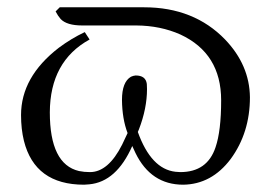

<svg xmlns="http://www.w3.org/2000/svg" viewBox="-20 -489 732 521"><path d="M580.1 -216.8Q580.1 -344.2 469.2 -395.5Q415.5 -419.4 350.1 -419.9H203.1Q161.1 -419.9 144.5 -437.5Q137.2 -445.8 130.9 -458L142.1 -469.2H371.1Q506.3 -469.2 590.8 -381.8Q657.2 -312.5 658.2 -225.1Q658.2 -128.9 606 -57.6Q554.2 11.2 477.1 12.2Q389.6 12.2 347.7 -73.7Q342.8 -83.5 338.9 -92.8Q295.9 4.4 222.2 11.2Q214.8 11.7 208 12.2Q74.7 12.2 44.9 -106.9Q37.1 -138.7 37.1 -176.8Q37.1 -280.3 139.6 -359.4Q172.9 -384.3 210 -401.9L223.1 -381.8Q115.7 -322.8 115.2 -184.1Q115.2 -43.5 194.3 -24.9Q208.5 -22 224.1 -22Q273.9 -22 311.5 -96.7Q318.8 -111.3 326.2 -127.9Q311.5 -166.5 311 -217.8Q311 -266.6 335.4 -280.8Q341.8 -283.7 348.1 -284.2Q375.5 -284.2 378.4 -261.2Q378.9 -254.9 378.9 -247.1Q378.9 -194.8 356.9 -137.7Q355.5 -133.8 354 -130.9Q390.1 -30.3 456.1 -22.9Q462.9 -22.5 469.2 -22Q542.5 -22 564.9 -89.4Q580.1 -133.8 580.1 -216.8Z"/></svg>

Font: Linux Biolinum Capitals O
Style: Small Caps
Weight: 400
Designer: Philipp H. Poll
Foundry: Philipp H. Poll
Version: Version 1.0.4